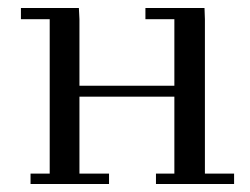

<svg xmlns="http://www.w3.org/2000/svg" viewBox="-20 -459 624 479"><path d="M32.2 -411.1V-439H176.8L178.2 -411.1V-245.1H415V-411.1H342.8V-439H490.2L491.2 -411.1V-25.9H564V0H369.1V-25.9H415V-217.8H178.2V-25.9H252V0H56.2V-25.9H104V-411.1Z"/></svg>

Font: Dehuti
Style: Book
Weight: 400
Version: Version 1.2